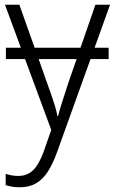

<svg xmlns="http://www.w3.org/2000/svg" viewBox="-20 -552 486 813"><path d="M440 -350V-302H5V-350ZM1 -532H62L179 -202Q190 -172 198.5 -147Q207 -122 213.5 -100.5Q220 -79 223 -61H226Q232 -85 243.5 -121Q255 -157 269 -200L384 -532H446L221 94Q204 141 183 174Q162 207 133 224Q104 241 64 241Q46 241 31.5 238.5Q17 236 4 232V184Q16 188 29 190.5Q42 193 57 193Q84 193 103.5 181.5Q123 170 138 146.5Q153 123 166 87L197 -2Z"/></svg>

Font: Noto Sans Display Light
Style: Regular
Weight: 300
Designer: Monotype Design Team
Foundry: Monotype Imaging Inc.
Version: Version 2.003